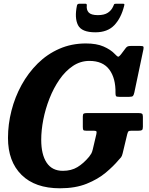

<svg xmlns="http://www.w3.org/2000/svg" viewBox="-20 -999 804 1034"><path d="M446.5 -390H727Q739.5 -390 744.5 -386.8Q749.5 -383.5 749.5 -370.5V-316Q749.5 -302 744.5 -298.5Q739.5 -295 725 -295H687.5Q674 -295 671 -290.8Q668 -286.5 665 -275.5L640.5 -173Q637 -158.5 632 -152Q627 -145.5 618.5 -137Q591.5 -104.5 549.5 -69.2Q507.5 -34 446.8 -9.5Q386 15 303 15Q169 15 96 -57.2Q23 -129.5 23 -256Q23 -330 41.8 -403.2Q60.5 -476.5 96.2 -541.5Q132 -606.5 183 -657Q234 -707.5 299.5 -736.2Q365 -765 442.5 -765Q500 -765 537.8 -748.5Q575.5 -732 597 -709.5Q610 -696 615 -693.8Q620 -691.5 632.5 -707.5L657 -740Q661.5 -746 667.2 -748.8Q673 -751.5 684 -751.5H735.5Q748.5 -751.5 751.5 -748.5Q754.5 -745.5 752.5 -734L703.5 -501Q700.5 -487 696 -482.2Q691.5 -477.5 676 -477.5H623Q607.5 -477.5 604.8 -481.5Q602 -485.5 602 -497.5Q603.5 -577.5 568.8 -624.2Q534 -671 461.5 -671Q413 -671 372.2 -643.5Q331.5 -616 300 -570.2Q268.5 -524.5 246.5 -468.5Q224.5 -412.5 213.2 -354.8Q202 -297 202 -246.5Q202 -167 231.2 -123Q260.5 -79 318.5 -79Q364 -79 397 -99Q430 -119 460 -155Q467 -164 471.5 -171.8Q476 -179.5 479.5 -194L499 -277Q501.5 -288.5 498.8 -291.8Q496 -295 484 -295H444.5Q431 -295 428.5 -299.2Q426 -303.5 426 -316V-372Q426 -384 430.8 -387Q435.5 -390 446.5 -390ZM493.5 -825Q419.5 -825 400 -863.8Q380.5 -902.5 394.5 -969.5Q396.5 -979 408 -979H440Q448 -979 447.5 -971Q444.5 -946.5 457.5 -932Q470.5 -917.5 507 -917.5Q541.5 -917.5 561 -930.5Q580.5 -943.5 589.5 -964.5Q592.5 -971.5 594.2 -975.2Q596 -979 605 -979H641Q648.5 -979 649.5 -976.8Q650.5 -974.5 648.5 -967Q632 -901.5 595.5 -863.2Q559 -825 493.5 -825Z"/></svg>

Font: Besley* Narrow
Style: Bold Italic
Weight: 700
Width: 4
Italic angle: -13°
Designer: Owen Earl
Foundry: indestructible type*
Version: Version 3.000; ttfautohint (v1.8.3)